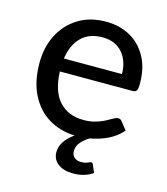

<svg xmlns="http://www.w3.org/2000/svg" viewBox="-104 -597 739 850"><g transform="rotate(15 265.0 -172.5)"><path d="M310.5 171Q265 171 239.5 151.2Q214 131.5 214 98.5Q214 72 230 48.8Q246 25.5 273 7Q205 4.5 152.5 -27.5Q100 -59.5 69.8 -119.2Q39.5 -179 39.5 -264.5Q39.5 -335 68.2 -392Q97 -449 150.8 -482.5Q204.5 -516 278.5 -516Q340.5 -516 388.8 -489.2Q437 -462.5 465 -411.8Q493 -361 493 -288Q493 -265.5 488 -257.8Q483 -250 469.5 -250H136.5Q140 -158.5 181.5 -114Q223 -69.5 292 -69.5Q320.5 -69.5 342 -75.2Q363.5 -81 380 -88.8Q396.5 -96.5 408.5 -104Q418 -109.5 425.8 -113.2Q433.5 -117 439.5 -117Q451.5 -117 457.5 -108L485.5 -72.5Q459 -41.5 421 -23.2Q383 -5 341 2Q321 13.5 304.2 31.8Q287.5 50 287.5 74.5Q287.5 92 299.2 102.5Q311 113 330.5 113Q345 113 353.2 110.2Q361.5 107.5 366.2 105Q371 102.5 374 102.5Q381.5 102.5 384 109L399 145Q362.5 171 310.5 171ZM405 -310Q405 -369 372.5 -407Q340 -445 280.5 -445Q219.5 -445 183.8 -409.2Q148 -373.5 139 -310Z"/></g></svg>

Font: Verano Sans Medium
Style: Regular
Weight: 500
Designer: Lukasz Dziedzic with Adam Twardoch and Botio Nikoltchev
Foundry: tyPoland Lukasz Dziedzic
Version: Version 3.001;December 28, 2019;FontCreator 12.0.0.2547 64-b